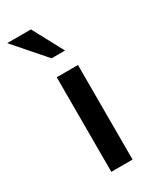

<svg xmlns="http://www.w3.org/2000/svg" viewBox="-181 -674 600 728"><g transform="rotate(-30 119.0 -310.0)"><path d="M81 -414H174V0H81ZM-17 -620H87L159 -486H100Z"/></g></svg>

Font: Synthetic
Style: Regular
Weight: 400
Designer: Santiago Orozco
Foundry: Typemade
Version: Version 2.000; ttfautohint (v1.8.4.7-5d5b)